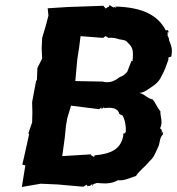

<svg xmlns="http://www.w3.org/2000/svg" viewBox="-20 -738 705 765"><path d="M401 -704 392 -715 249 -710 170 -705 173 -676 162 -634 148 -587 146 -545 148 -505 129 -467 127 -418 124 -417 108 -331 109 -289 108 -250 93 -207 96 -204 87 -162 69 -82 81 -79 67 7 142 -6 210 -3 312 6 325 -2 330 5 332 2C332 3 338 6 347 -5C351 0 345 -3 348 4C351 -9 364 -6 365 -9C389 -8 419 -2 450 -20C473 -17 492 -27 522 -37C534 -57 557 -72 575 -95C595 -112 599 -129 613 -159C617 -173 617 -191 629 -202C629 -204 630 -207 627 -213L624 -209C623 -216 627 -213 627 -214C623 -214 625 -228 617 -225C631 -252 618 -272 619 -295C606 -309 600 -329 588 -342C563 -346 557 -367 526 -369C541 -364 561 -376 562 -377C591 -396 613 -408 624 -436C636 -456 643 -478 651 -500C649 -516 657 -507 663 -514C667 -541 665 -550 654 -577C653 -588 649 -595 647 -596C651 -598 643 -609 653 -614C649 -604 649 -604 650 -617C639 -620 646 -617 641 -616C610 -676 551 -709 439 -712C445 -704 444 -706 436 -710C432 -710 428 -703 432 -711C427 -708 423 -715 416 -718L415 -712C410 -710 405 -707 401 -704ZM481 -211 478 -210C479 -201 482 -210 472 -206C471 -204 468 -194 472 -203C464 -143 422 -125 357 -119C351 -112 361 -113 356 -112L342 -120L343 -123L228 -116L238 -189L243 -238L248 -267L263 -317L375 -303L384 -310L385 -303C390 -308 395 -313 396 -307C420 -311 450 -309 455 -285C458 -282 466 -278 467 -279C478 -265 483 -231 481 -211ZM509 -501H507C513 -492 504 -496 504 -496C496 -476 491 -462 487 -452C476 -439 467 -434 457 -431C432 -411 413 -407 388 -413L279 -415L280 -414C282 -443 286 -473 288 -502L295 -547L301 -594L391 -587L400 -594C406 -590 413 -592 408 -587C432 -589 440 -586 457 -581C472 -579 483 -577 487 -570C510 -549 511 -538 509 -501Z"/></svg>

Font: Asimov Print
Style: DIt
Weight: 250
Width: 0
Designer: Google
Version: Version 2.000980: 2014